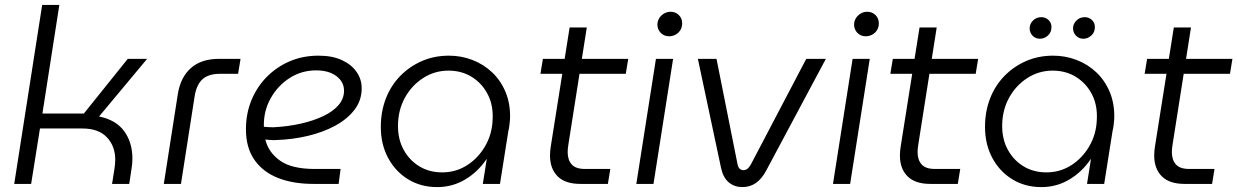

<svg xmlns="http://www.w3.org/2000/svg" viewBox="-20 -750 5046 783"><path d="M38 0 152 -730H222L153 -287H322L501 -510H580L384 -275Q453 -261 486.5 -215Q520 -169 520 -103Q520 -93 519 -82Q518 -71 516 -59L507 0H437L447 -63Q448 -71 449 -80.5Q450 -90 450 -98Q450 -154 416 -190Q382 -226 316 -226H143L107 0Z M648 0 705 -365Q716 -435 758.5 -472.5Q801 -510 873 -510H961L951 -449H877Q831 -449 806.5 -427.5Q782 -406 774 -359L718 0Z M1258 0Q1176 0 1114.5 -24Q1053 -48 1018 -97.5Q983 -147 983 -223Q983 -287 1005.5 -341.5Q1028 -396 1068 -436.5Q1108 -477 1161.5 -500Q1215 -523 1279 -523Q1335 -523 1374 -505Q1413 -487 1434 -457Q1455 -427 1455 -390Q1455 -340 1425 -301.5Q1395 -263 1345.5 -236.5Q1296 -210 1234 -195.5Q1172 -181 1108 -179Q1096 -178 1084.5 -179Q1073 -180 1062 -181Q1075 -128 1122.5 -94.5Q1170 -61 1263 -61H1369L1361 0ZM1056 -233Q1065 -232 1075 -231.5Q1085 -231 1095 -231Q1155 -234 1207.5 -246Q1260 -258 1299.5 -277Q1339 -296 1361 -322Q1383 -348 1383 -380Q1383 -416 1352 -439.5Q1321 -463 1269 -463Q1210 -463 1161.5 -432Q1113 -401 1084 -349.5Q1055 -298 1056 -236Q1056 -235 1056 -234.5Q1056 -234 1056 -233Z M1763 13Q1696 13 1644 -19Q1592 -51 1562.5 -106.5Q1533 -162 1533 -232Q1533 -295 1553.5 -348Q1574 -401 1612 -440Q1650 -479 1700.5 -501Q1751 -523 1811 -523Q1861 -523 1906.5 -505.5Q1952 -488 1987 -455Q2022 -422 2042 -374Q2062 -326 2060 -265Q2059 -252 2057.5 -239.5Q2056 -227 2053 -215L2019 0H1949L1965 -101H1964Q1929 -49 1877 -18Q1825 13 1763 13ZM1783 -47Q1839 -47 1884.5 -76Q1930 -105 1958.5 -154Q1987 -203 1989 -263Q1992 -321 1969 -365.5Q1946 -410 1904.5 -436Q1863 -462 1809 -462Q1753 -462 1706 -432Q1659 -402 1631 -351Q1603 -300 1603 -236Q1603 -181 1626.5 -138.5Q1650 -96 1690.5 -71.5Q1731 -47 1783 -47Z M2347 0Q2285 0 2254 -31Q2223 -62 2223 -116Q2223 -133 2226 -152L2303 -638H2373L2298 -161Q2295 -143 2295 -130Q2295 -98 2311.5 -79.5Q2328 -61 2365 -61H2469L2459 0ZM2184 -449 2194 -510H2542L2532 -449Z M2575 0 2655 -510H2725L2645 0ZM2709 -602Q2688 -602 2674.5 -616Q2661 -630 2661 -650Q2661 -663 2668 -675Q2675 -687 2687.5 -694.5Q2700 -702 2715 -702Q2735 -702 2748.5 -688.5Q2762 -675 2762 -655Q2762 -639 2754.5 -627Q2747 -615 2734.5 -608.5Q2722 -602 2709 -602Z M3007 13Q2976 13 2953 -5.5Q2930 -24 2921 -63L2826 -510H2902L2988 -79Q2991 -66 2997.5 -61Q3004 -56 3012 -56Q3030 -56 3043 -81L3268 -510H3348L3105 -55Q3087 -21 3063 -4Q3039 13 3007 13Z M3377 0 3457 -510H3527L3447 0ZM3511 -602Q3490 -602 3476.5 -616Q3463 -630 3463 -650Q3463 -663 3470 -675Q3477 -687 3489.5 -694.5Q3502 -702 3517 -702Q3537 -702 3550.5 -688.5Q3564 -675 3564 -655Q3564 -639 3556.5 -627Q3549 -615 3536.5 -608.5Q3524 -602 3511 -602Z M3774 0Q3712 0 3681 -31Q3650 -62 3650 -116Q3650 -133 3653 -152L3730 -638H3800L3725 -161Q3722 -143 3722 -130Q3722 -98 3738.5 -79.5Q3755 -61 3792 -61H3896L3886 0ZM3611 -449 3621 -510H3969L3959 -449Z M4227 13Q4160 13 4108 -19Q4056 -51 4026.5 -106.5Q3997 -162 3997 -232Q3997 -295 4017.5 -348Q4038 -401 4076 -440Q4114 -479 4164.5 -501Q4215 -523 4275 -523Q4325 -523 4370.5 -505.5Q4416 -488 4451 -455Q4486 -422 4506 -374Q4526 -326 4524 -265Q4523 -252 4521.5 -239.5Q4520 -227 4517 -215L4483 0H4413L4429 -101H4428Q4393 -49 4341 -18Q4289 13 4227 13ZM4247 -47Q4303 -47 4348.5 -76Q4394 -105 4422.5 -154Q4451 -203 4453 -263Q4456 -321 4433 -365.5Q4410 -410 4368.5 -436Q4327 -462 4273 -462Q4217 -462 4170 -432Q4123 -402 4095 -351Q4067 -300 4067 -236Q4067 -181 4090.5 -138.5Q4114 -96 4154.5 -71.5Q4195 -47 4247 -47ZM4398 -592Q4380 -592 4368 -604.5Q4356 -617 4356 -635Q4356 -652 4369.5 -666Q4383 -680 4404 -680Q4421 -680 4433 -668.5Q4445 -657 4445 -640Q4445 -618 4430.5 -605Q4416 -592 4398 -592ZM4221 -592Q4203 -592 4191 -604.5Q4179 -617 4179 -635Q4179 -652 4192.5 -666Q4206 -680 4227 -680Q4244 -680 4256 -668.5Q4268 -657 4268 -640Q4268 -618 4253.5 -605Q4239 -592 4221 -592Z M4811 0Q4749 0 4718 -31Q4687 -62 4687 -116Q4687 -133 4690 -152L4767 -638H4837L4762 -161Q4759 -143 4759 -130Q4759 -98 4775.5 -79.5Q4792 -61 4829 -61H4933L4923 0ZM4648 -449 4658 -510H5006L4996 -449Z"/></svg>

Font: MuseoModerno Thin Light
Style: Italic
Weight: 300
Italic angle: -9°
Version: Version 1.003